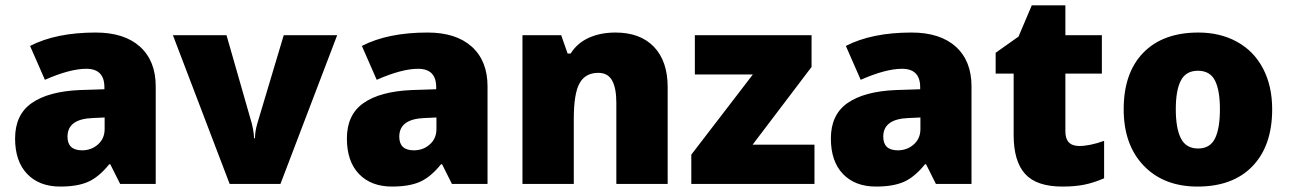

<svg xmlns="http://www.w3.org/2000/svg" viewBox="-20 -684 4794 714"><path d="M426.8 0 390.1 -73.2H386.2Q347.7 -25.4 307.6 -7.8Q267.6 9.8 204.1 9.8Q126 9.8 81.1 -37.1Q36.1 -84 36.1 -168.9Q36.1 -257.3 97.7 -300.5Q159.2 -343.8 275.9 -349.1L368.2 -352.1V-359.9Q368.2 -428.2 300.8 -428.2Q240.2 -428.2 147 -387.2L91.8 -513.2Q188.5 -563 335.9 -563Q442.4 -563 500.7 -510.3Q559.1 -457.5 559.1 -362.8V0ZM285.2 -125Q319.8 -125 344.5 -147Q369.1 -168.9 369.1 -204.1V-247.1L325.2 -245.1Q231 -241.7 231 -175.8Q231 -125 285.2 -125Z M834 0 623 -553.2H822.3L916 -226.1Q916.5 -223.6 918 -217.8Q919.4 -211.9 920.9 -203.9Q922.4 -195.8 923.6 -186.8Q924.8 -177.7 924.8 -169.9H928.2Q928.2 -195.3 937 -225.1L1035.2 -553.2H1233.9L1022.9 0Z M1660.6 0 1624 -73.2H1620.1Q1581.5 -25.4 1541.5 -7.8Q1501.5 9.8 1438 9.8Q1359.9 9.8 1314.9 -37.1Q1270 -84 1270 -168.9Q1270 -257.3 1331.5 -300.5Q1393.1 -343.8 1509.8 -349.1L1602.1 -352.1V-359.9Q1602.1 -428.2 1534.7 -428.2Q1474.1 -428.2 1380.9 -387.2L1325.7 -513.2Q1422.4 -563 1569.8 -563Q1676.3 -563 1734.6 -510.3Q1793 -457.5 1793 -362.8V0ZM1519 -125Q1553.7 -125 1578.4 -147Q1603 -168.9 1603 -204.1V-247.1L1559.1 -245.1Q1464.8 -241.7 1464.8 -175.8Q1464.8 -125 1519 -125Z M2272 0V-301.8Q2272 -356.9 2256.1 -385Q2240.2 -413.1 2205.1 -413.1Q2156.7 -413.1 2135.3 -374.5Q2113.8 -335.9 2113.8 -242.2V0H1922.9V-553.2H2066.9L2090.8 -484.9H2102.1Q2126.5 -523.9 2169.7 -543.5Q2212.9 -563 2269 -563Q2360.8 -563 2411.9 -509.8Q2462.9 -456.5 2462.9 -359.9V0Z M3008.8 0H2550.8V-108.9L2779.8 -407.2H2564V-553.2H2998V-435.1L2778.8 -146H3008.8Z M3460.4 0 3423.8 -73.2H3419.9Q3381.3 -25.4 3341.3 -7.8Q3301.3 9.8 3237.8 9.8Q3159.7 9.8 3114.7 -37.1Q3069.8 -84 3069.8 -168.9Q3069.8 -257.3 3131.3 -300.5Q3192.9 -343.8 3309.6 -349.1L3401.9 -352.1V-359.9Q3401.9 -428.2 3334.5 -428.2Q3273.9 -428.2 3180.7 -387.2L3125.5 -513.2Q3222.2 -563 3369.6 -563Q3476.1 -563 3534.4 -510.3Q3592.8 -457.5 3592.8 -362.8V0ZM3318.8 -125Q3353.5 -125 3378.2 -147Q3402.8 -168.9 3402.8 -204.1V-247.1L3358.9 -245.1Q3264.6 -241.7 3264.6 -175.8Q3264.6 -125 3318.8 -125Z M3993.7 -141.1Q4032.2 -141.1 4085.9 -160.2V-21Q4047.4 -4.4 4012.5 2.7Q3977.5 9.8 3930.7 9.8Q3834.5 9.8 3792 -37.4Q3749.5 -84.5 3749.5 -182.1V-410.2H3682.6V-487.8L3767.6 -547.9L3816.9 -664.1H3941.9V-553.2H4077.6V-410.2H3941.9V-194.8Q3941.9 -141.1 3993.7 -141.1Z M4710.9 -277.8Q4710.9 -142.1 4637.9 -66.2Q4564.9 9.8 4433.6 9.8Q4307.6 9.8 4233.2 -67.9Q4158.7 -145.5 4158.7 -277.8Q4158.7 -413.1 4231.7 -488Q4304.7 -563 4436.5 -563Q4518.1 -563 4580.6 -528.3Q4643.1 -493.7 4677 -429Q4710.9 -364.3 4710.9 -277.8ZM4352.5 -277.8Q4352.5 -206.5 4371.6 -169.2Q4390.6 -131.8 4435.5 -131.8Q4480 -131.8 4498.3 -169.2Q4516.6 -206.5 4516.6 -277.8Q4516.6 -348.6 4498 -384.8Q4479.5 -420.9 4434.6 -420.9Q4390.6 -420.9 4371.6 -385Q4352.5 -349.1 4352.5 -277.8Z"/></svg>

Font: OpenSans-ExtraBold
Style: Regular
Weight: 800
Foundry: Ascender Corporation
Version: Version 1.10